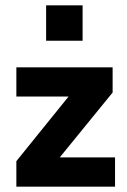

<svg xmlns="http://www.w3.org/2000/svg" viewBox="-20 -696 472 716"><path d="M41 0V-95L268 -376V-336H41V-445H400V-351L171 -70V-109H409V0ZM152 -544V-676H288V-544Z"/></svg>

Font: Nunito Sans 12pt ExtraLight
Style: Weight 830 Width 84 Optical size 12.0 YTLC 445
Weight: 830
Width: 4
Designer: Vernon Adams
Foundry: Vernon Adams
Version: Version 3.101;gftools[0.9.27]